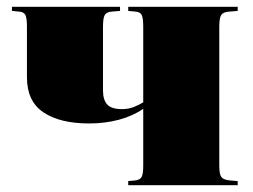

<svg xmlns="http://www.w3.org/2000/svg" viewBox="-20 -543 742 563"><path d="M356 0V-12L377 -14Q391 -16 395.5 -24.5Q400 -33 400 -58V-224Q370 -203 329 -192Q288 -181 241 -181Q156 -181 107.5 -213.5Q59 -246 59 -316V-465Q59 -490 54.5 -499Q50 -508 36 -509L15 -511V-523H332V-511L308 -509Q293 -508 287.5 -499.5Q282 -491 282 -465V-278Q282 -250 294.5 -236.5Q307 -223 337 -223Q357 -223 373 -229.5Q389 -236 400 -243V-465Q400 -490 395.5 -499Q391 -508 377 -509L356 -511V-523H677V-511L653 -509Q635 -508 629 -499.5Q623 -491 623 -465V-58Q623 -32 629 -24Q635 -16 653 -14L677 -12V0Z"/></svg>

Font: Literata 72pt Black
Style: Regular
Weight: 900
Designer: Latin by Veronika Burian and Jose Scaglione. Greek by Irene Vlachou. Cyrillic by Vera Evstafieva.
Foundry: TypeTogether
Version: Version 3.002